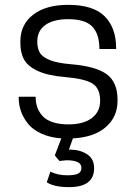

<svg xmlns="http://www.w3.org/2000/svg" viewBox="-20 -561 562 792"><path d="M172.9 190.9 188 147Q217.3 162.1 257.8 162.1Q288.1 162.1 302 155.3Q315.9 148.4 315.9 130.9Q315.9 100.1 253.9 100.1L225.1 103L206.1 80.1L232.9 9.8Q186.5 6.3 151.4 -9.5Q116.2 -25.4 96.4 -49.6Q76.7 -73.7 66.9 -101.1Q57.1 -128.4 57.1 -158.2V-162.1H127Q127 -138.7 133.5 -119.4Q140.1 -100.1 154.5 -83.5Q168.9 -66.9 196.3 -57.4Q223.6 -47.9 261.2 -47.9Q324.7 -47.9 358.9 -74Q393.1 -100.1 393.1 -145Q393.1 -196.8 361.1 -216.6Q329.1 -236.3 248 -243.2Q178.2 -249 137 -267.8Q95.7 -286.6 79.8 -314.5Q64 -342.3 64 -383.8V-390.1Q64 -459.5 116.5 -500.2Q168.9 -541 261.2 -541Q364.7 -541 411.9 -493.7Q459 -446.3 459 -362.8V-358.9H390.1Q390.1 -419.9 361.1 -450.9Q332 -481.9 261.2 -481.9Q200.7 -481.9 167.2 -458Q133.8 -434.1 133.8 -390.1Q133.8 -360.8 144.8 -342.8Q155.8 -324.7 187.3 -312.5Q218.8 -300.3 274.9 -295.9Q376.5 -287.1 420.7 -254.4Q464.8 -221.7 464.8 -149.9V-145Q464.8 -78.6 416.3 -36.6Q367.7 5.4 280.8 9.8L264.2 56.2H268.1Q309.6 56.2 338.9 75Q368.2 93.8 368.2 132.8Q368.2 210.9 265.1 210.9Q203.1 210.9 172.9 190.9Z"/></svg>

Font: Cooper Hewitt
Style: Book
Weight: 705
Designer: Village Type and Design LLC
Foundry: Cooper Hewitt Smithsonian Design Museum
Version: 1.000